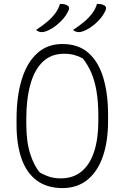

<svg xmlns="http://www.w3.org/2000/svg" viewBox="-20 -946 640 986"><path d="M300 -720Q382 -720 433.5 -675Q485 -630 510 -548Q535 -466 535 -355V-325Q535 -221 508.5 -143.5Q482 -66 429.5 -23Q377 20 299 20Q219 19 167 -20.5Q115 -60 90 -133Q65 -206 65 -305V-335Q65 -451 91.5 -537.5Q118 -624 170.5 -672Q223 -720 300 -720ZM115 -312Q115 -217 135.5 -154.5Q156 -92 185 -60Q211 -45 236.5 -37.5Q262 -30 291 -30Q357 -30 400 -66.5Q443 -103 464 -169Q485 -235 485 -325V-348Q485 -423 475.5 -478.5Q466 -534 448 -574.5Q430 -615 405 -646Q383 -658 360 -664Q337 -670 309 -670Q243 -670 200 -629Q157 -588 136 -512.5Q115 -437 115 -335ZM288 -926Q295 -926 300.5 -925.5Q306 -925 311 -924Q316 -923 322 -920Q332 -916 334 -909Q336 -902 333 -895Q327 -881 317.5 -866.5Q308 -852 294.5 -838.5Q281 -825 265.5 -813Q250 -801 232 -792Q222 -787 212 -784Q202 -781 194 -781Q190 -781 185 -782Q180 -783 175 -785.5Q170 -788 165 -792Q197 -813 222 -834Q247 -855 264 -878Q281 -901 288 -926ZM478 -926Q485 -926 490.5 -925.5Q496 -925 501 -924Q506 -923 512 -920Q522 -916 524 -909Q526 -902 523 -895Q517 -881 507.5 -866.5Q498 -852 484.5 -838.5Q471 -825 455.5 -813Q440 -801 422 -792Q412 -787 402 -784Q392 -781 384 -781Q380 -781 375 -782Q370 -783 365 -785.5Q360 -788 355 -792Q387 -813 412 -834Q437 -855 454 -878Q471 -901 478 -926Z"/></svg>

Font: Recursive Monospace Casual Light
Style: Regular
Weight: 300
Version: Version 1.047